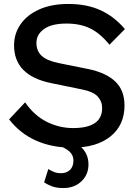

<svg xmlns="http://www.w3.org/2000/svg" viewBox="-20 -735 687 970"><path d="M325 -715Q419 -715 488.5 -683Q558 -651 611 -588L533 -509Q486 -567 435.5 -591.5Q385 -616 316 -616Q241 -616 202.5 -588.5Q164 -561 164 -518Q164 -477 191 -452.5Q218 -428 278 -416L422 -387Q513 -369 561 -324.5Q609 -280 609 -202Q609 -103 538.5 -46Q468 11 344 11Q243 11 162.5 -24.5Q82 -60 26 -132L107 -218Q152 -152 215.5 -120Q279 -88 349 -88Q496 -88 496 -189Q496 -223 473.5 -247.5Q451 -272 395 -283L239 -315Q51 -353 51 -506Q51 -565 84 -612.5Q117 -660 178.5 -687.5Q240 -715 325 -715ZM263 -6 305 -32Q369 -16 398 16.5Q427 49 427 96Q427 147 391.5 181Q356 215 300 215Q266 215 243 206.5Q220 198 203 186L224 119Q237 127 252 133.5Q267 140 289 140Q316 140 333.5 123.5Q351 107 351 75Q351 50 332 31.5Q313 13 263 -6Z"/></svg>

Font: Prodigy Sans Medium
Style: Regular
Weight: 500
Designer: Wei Huang
Foundry: Wei Huang
Version: Version 1.003; ttfautohint (v1.8.3)